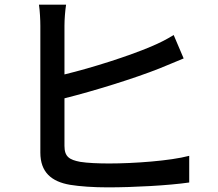

<svg xmlns="http://www.w3.org/2000/svg" viewBox="-20 -797 939 828"><path d="M148 -777C152 -751 154 -710 154 -686V-139C154 -55 201 -14 282 0C324 7 384 11 445 11C555 11 706 3 796 -10V-125C713 -103 556 -92 451 -92C404 -92 357 -94 326 -99C279 -108 258 -121 258 -168V-373C386 -405 560 -459 668 -502C699 -514 739 -532 772 -545L729 -646C695 -625 664 -610 631 -596C534 -555 378 -505 258 -476V-686C258 -714 261 -751 265 -777Z"/></svg>

Font: GenEiGothic-pro-SemiBold
Style: Regular
Weight: 500
Designer: Ryoko NISHIZUKA (kana & ideographs); Paul D. Hunt (Latin, Greek & Cyrillic); Wenlong ZHANG (bopomofo); Sandoll Communica
Foundry: Adobe Systems Incorporated; o_tamon
Version: Version 1.000.140830